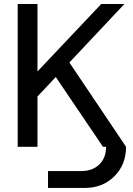

<svg xmlns="http://www.w3.org/2000/svg" viewBox="-20 -721 653 943"><path d="M215.8 202.1V119.1H380.9Q434.1 119.1 467.5 86.9Q501 54.7 501 0H485.8L253.9 -342.8L164.1 -247.1V0H66.9V-701.2H164.1V-370.1L477.1 -701.2H590.8L320.8 -414.1L599.1 0Q599.1 87.9 541.5 145Q483.9 202.1 396 202.1Z"/></svg>

Font: LT Superior Med
Style: Regular
Weight: 500
Designer: Daniel Lyons
Foundry: LyonsType
Version: Version 1.000